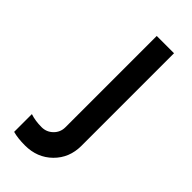

<svg xmlns="http://www.w3.org/2000/svg" viewBox="-243 -797 855 855"><g transform="rotate(45 184.5 -370.0)"><path d="M117.2 9.8Q70.8 9.8 40 1V-110.8Q71.3 -100.1 111.8 -100.1Q142.6 -100.1 164.8 -121.8Q187 -143.6 187 -174.8V-750H295.9V-167Q295.9 -90.8 244.9 -40.5Q193.8 9.8 117.2 9.8Z"/></g></svg>

Font: Oakes Grotesk Medium
Style: Regular
Weight: 500
Designer: Samuel Oakes
Foundry: Samuel Oakes
Version: Version 1.000;PS 001.000;hotconv 1.0.88;makeotf.lib2.5.64775